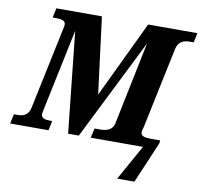

<svg xmlns="http://www.w3.org/2000/svg" viewBox="-113 -816 1184 1129"><g transform="rotate(10 479.0 -252.0)"><path d="M659 210H762L867 -37L869 -55H813C783 -55 753 -58 753 -84C753 -93 758 -105 761 -119L862 -600C872 -648 908 -657 938 -657H963L975 -714H681L463 -257L405 -714H133L121 -657H141C173 -657 198 -653 198 -627C198 -621 196 -612 191 -589L91 -114C81 -65 49 -57 15 -57H-5L-17 0H212L224 -57H211C185 -57 158 -61 158 -87C158 -93 160 -103 164 -121L265 -603L329 0H393L694 -603L594 -117C587 -64 544 -57 508 -57H477L464 0H776Z"/></g></svg>

Font: Noto Serif SemiCondensed Extra
Style: Italic
Weight: 800
Width: 4
Italic angle: -12°
Designer: Monotype Design Team
Foundry: Monotype Imaging Inc.
Version: Version 1.901